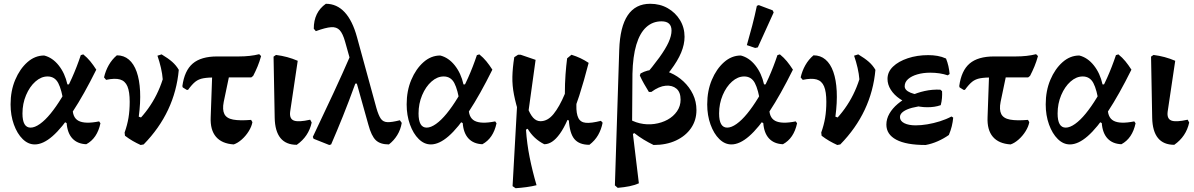

<svg xmlns="http://www.w3.org/2000/svg" viewBox="-20 -758 6326 1017"><path d="M164 7Q129 7 100 -21.5Q71 -50 53.5 -98.5Q36 -147 36 -205Q36 -277 60.5 -335Q85 -393 125 -428.5Q165 -464 214 -464Q258 -453 291 -411.5Q324 -370 337 -311H390L318 -208Q307 -283 288.5 -318Q270 -353 232 -353Q198 -353 167.5 -326Q137 -299 118 -254Q99 -209 99 -157Q99 -82 142 -82Q164 -82 191.5 -101.5Q219 -121 248 -156.5Q277 -192 306 -239.5Q335 -287 361 -345Q387 -403 408 -466L421 -470Q442 -453 458 -433.5Q474 -414 490 -389Q424 -256 366 -168Q308 -80 258 -36.5Q208 7 164 7ZM437 6Q390 4 363.5 -24.5Q337 -53 333 -106L311 -118L366 -218L365 -192Q362 -136 396 -118Q430 -100 505 -115L512 -105Q495 -25 437 6Z M725 10Q703 0 683 -11.5Q663 -23 642 -39L640 -56Q714 -112 764.5 -182.5Q815 -253 842 -338Q840 -366 832.5 -398.5Q825 -431 814 -463L836 -470Q871 -449 892 -430.5Q913 -412 927 -388Q917 -276 870.5 -177Q824 -78 741 7ZM640 -56Q654 -95 660.5 -133.5Q667 -172 667 -219Q667 -272 655 -300.5Q643 -329 616 -337Q589 -345 542 -335L531 -348Q539 -383 556 -413Q573 -443 599 -465Q636 -465 662.5 -442.5Q689 -420 704 -377.5Q719 -335 722 -275Q725 -215 715 -140L755 -126Z M1218 7Q1155 3 1124 -33.5Q1093 -70 1096 -137L1106 -419H1207L1165 -218Q1157 -177 1168.5 -154Q1180 -131 1215 -124.5Q1250 -118 1310 -123L1317 -111Q1313 -88 1297.5 -63Q1282 -38 1260.5 -19Q1239 0 1218 7ZM969 -282 948 -295 946 -302Q957 -384 1001 -421.5Q1045 -459 1130 -459H1245Q1306 -459 1353 -471L1363 -461Q1355 -432 1344.5 -406.5Q1334 -381 1321 -356L1311 -348H1127Q1083 -348 1057.5 -343.5Q1032 -339 1014.5 -325Q997 -311 976 -282Z M1552 9Q1438 9 1435 -134L1429 -458L1442 -467Q1473 -463 1501 -455.5Q1529 -448 1557 -436L1517 -167Q1512 -129 1536.5 -119.5Q1561 -110 1623 -124L1631 -109Q1615 -35 1552 9Z M2040 7Q1994 7 1970.5 -15.5Q1947 -38 1931 -98L1808 -537Q1796 -580 1779.5 -598Q1763 -616 1734 -614Q1705 -612 1653 -593L1642 -606Q1642 -693 1706 -738Q1764 -738 1805.5 -693.5Q1847 -649 1871 -561L1974 -185Q1985 -147 1997 -129.5Q2009 -112 2032 -111Q2055 -110 2098 -121L2108 -107Q2102 -71 2084 -42Q2066 -13 2040 7ZM1724 10 1641 -23 1637 -33Q1697 -159 1746.5 -265.5Q1796 -372 1838 -469L1903 -315H1862Q1828 -221 1796 -141.5Q1764 -62 1734 7Z M2262 7Q2227 7 2198 -21.5Q2169 -50 2151.5 -98.5Q2134 -147 2134 -205Q2134 -277 2158.5 -335Q2183 -393 2223 -428.5Q2263 -464 2312 -464Q2356 -453 2389 -411.5Q2422 -370 2435 -311H2488L2416 -208Q2405 -283 2386.5 -318Q2368 -353 2330 -353Q2296 -353 2265.5 -326Q2235 -299 2216 -254Q2197 -209 2197 -157Q2197 -82 2240 -82Q2262 -82 2289.5 -101.5Q2317 -121 2346 -156.5Q2375 -192 2404 -239.5Q2433 -287 2459 -345Q2485 -403 2506 -466L2519 -470Q2540 -453 2556 -433.5Q2572 -414 2588 -389Q2522 -256 2464 -168Q2406 -80 2356 -36.5Q2306 7 2262 7ZM2535 6Q2488 4 2461.5 -24.5Q2435 -53 2431 -106L2409 -118L2464 -218L2463 -192Q2460 -136 2494 -118Q2528 -100 2603 -115L2610 -105Q2593 -25 2535 6Z M2863 6Q2807 -22 2775 -76L2727 -51L2771 -196Q2787 -153 2804 -134.5Q2821 -116 2843 -116Q2881 -116 2912 -154Q2943 -192 2972 -261Q2972 -316 2975.5 -363.5Q2979 -411 2984 -449L3007 -468Q3033 -460 3055 -449.5Q3077 -439 3098 -425Q3073 -328 3048.5 -252Q3024 -176 2999 -117L2986 -123Q2966 -78 2945.5 -49.5Q2925 -21 2904.5 -7.5Q2884 6 2863 6ZM2711 239 2695 228 2723 -272 2732 -143Q2712 -208 2702.5 -256.5Q2693 -305 2694 -351.5Q2695 -398 2704 -455L2724 -468H2738L2817 -441L2766 -72Q2771 3 2785.5 75.5Q2800 148 2822 223Q2799 229 2769.5 233Q2740 237 2711 239ZM3102 9Q3048 9 3022.5 -21.5Q2997 -52 2993 -124L2988 -249L3035 -278L3033 -200Q3032 -156 3043.5 -133Q3055 -110 3083.5 -107.5Q3112 -105 3163 -118L3172 -108Q3165 -72 3148 -42.5Q3131 -13 3102 9Z M3252 237 3237 224 3260 -494Q3264 -616 3305 -677Q3346 -738 3424 -738Q3476 -738 3517 -714.5Q3558 -691 3582 -651.5Q3606 -612 3606 -563Q3606 -523 3588 -479.5Q3570 -436 3531.5 -385Q3493 -334 3430 -271L3386 -345Q3439 -407 3472.5 -453.5Q3506 -500 3521.5 -534.5Q3537 -569 3537 -596Q3537 -645 3484 -645Q3437 -645 3403 -614Q3369 -583 3350.5 -521Q3332 -459 3330 -367L3328 -86L3364 213Q3341 223 3314 228.5Q3287 234 3252 237ZM3442 10Q3415 -3 3389.5 -18.5Q3364 -34 3340 -53L3296 -28V-138Q3330 -114 3369 -105Q3408 -96 3446.5 -101.5Q3485 -107 3516 -124Q3547 -141 3566 -168.5Q3585 -196 3585 -230Q3585 -270 3563 -288.5Q3541 -307 3506 -304Q3471 -301 3430 -271H3417Q3403 -294 3391.5 -314Q3380 -334 3369 -358L3373 -369Q3409 -389 3450.5 -389Q3492 -389 3530.5 -372.5Q3569 -356 3600.5 -326.5Q3632 -297 3650.5 -258.5Q3669 -220 3669 -175Q3669 -121 3640.5 -79.5Q3612 -38 3561 -14Q3510 10 3442 10Z M3854 7Q3819 7 3790 -21.5Q3761 -50 3743.5 -98.5Q3726 -147 3726 -205Q3726 -277 3750.5 -335Q3775 -393 3815 -428.5Q3855 -464 3904 -464Q3948 -453 3981 -411.5Q4014 -370 4027 -311H4080L4008 -208Q3997 -283 3978.5 -318Q3960 -353 3922 -353Q3888 -353 3857.5 -326Q3827 -299 3808 -254Q3789 -209 3789 -157Q3789 -82 3832 -82Q3854 -82 3881.5 -101.5Q3909 -121 3938 -156.5Q3967 -192 3996 -239.5Q4025 -287 4051 -345Q4077 -403 4098 -466L4111 -470Q4132 -453 4148 -433.5Q4164 -414 4180 -389Q4114 -256 4056 -168Q3998 -80 3948 -36.5Q3898 7 3854 7ZM4127 6Q4080 4 4053.5 -24.5Q4027 -53 4023 -106L4001 -118L4056 -218L4055 -192Q4052 -136 4086 -118Q4120 -100 4195 -115L4202 -105Q4185 -25 4127 6ZM3980 -504 3936 -519Q3951 -571 3964.5 -622.5Q3978 -674 3989 -727L3999 -731L4073 -703L4078 -692L3994 -507Z M4415 10Q4393 0 4373 -11.5Q4353 -23 4332 -39L4330 -56Q4404 -112 4454.5 -182.5Q4505 -253 4532 -338Q4530 -366 4522.5 -398.5Q4515 -431 4504 -463L4526 -470Q4561 -449 4582 -430.5Q4603 -412 4617 -388Q4607 -276 4560.5 -177Q4514 -78 4431 7ZM4330 -56Q4344 -95 4350.5 -133.5Q4357 -172 4357 -219Q4357 -272 4345 -300.5Q4333 -329 4306 -337Q4279 -345 4232 -335L4221 -348Q4229 -383 4246 -413Q4263 -443 4289 -465Q4326 -465 4352.5 -442.5Q4379 -420 4394 -377.5Q4409 -335 4412 -275Q4415 -215 4405 -140L4445 -126Z M4883 10Q4780 10 4727.5 -18Q4675 -46 4675 -98Q4675 -128 4691 -156Q4707 -184 4735.5 -208Q4764 -232 4800.5 -249.5Q4837 -267 4878 -276Q4919 -285 4961 -283L4970 -275Q4971 -257 4969.5 -238.5Q4968 -220 4963 -201Q4919 -202 4880 -198.5Q4841 -195 4811 -187Q4781 -179 4764 -166.5Q4747 -154 4747 -138Q4747 -117 4770 -105.5Q4793 -94 4830 -94Q4859 -94 4892 -99.5Q4925 -105 4958.5 -115.5Q4992 -126 5020 -141L5029 -135Q5027 -112 5021.5 -89.5Q5016 -67 5006 -43Q4979 -24 4947.5 -10Q4916 4 4883 10ZM4892 -190Q4852 -190 4814 -202Q4776 -214 4746 -234.5Q4716 -255 4698.5 -282.5Q4681 -310 4681 -340Q4681 -377 4710 -405Q4739 -433 4788.5 -449.5Q4838 -466 4897 -466Q4922 -466 4945.5 -462Q4969 -458 4991 -448Q4999 -428 5003.5 -408Q5008 -388 5010 -366L5000 -359Q4959 -373 4907 -373Q4870 -373 4839 -364Q4808 -355 4790 -339Q4772 -323 4772 -301Q4772 -280 4803 -267Q4834 -254 4889 -252L4963 -201Q4946 -195 4928.5 -192.5Q4911 -190 4892 -190Z M5333 7Q5270 3 5239 -33.5Q5208 -70 5211 -137L5221 -419H5322L5280 -218Q5272 -177 5283.5 -154Q5295 -131 5330 -124.5Q5365 -118 5425 -123L5432 -111Q5428 -88 5412.5 -63Q5397 -38 5375.5 -19Q5354 0 5333 7ZM5084 -282 5063 -295 5061 -302Q5072 -384 5116 -421.5Q5160 -459 5245 -459H5360Q5421 -459 5468 -471L5478 -461Q5470 -432 5459.5 -406.5Q5449 -381 5436 -356L5426 -348H5242Q5198 -348 5172.5 -343.5Q5147 -339 5129.5 -325Q5112 -311 5091 -282Z M5647 7Q5612 7 5583 -21.5Q5554 -50 5536.5 -98.5Q5519 -147 5519 -205Q5519 -277 5543.5 -335Q5568 -393 5608 -428.5Q5648 -464 5697 -464Q5741 -453 5774 -411.5Q5807 -370 5820 -311H5873L5801 -208Q5790 -283 5771.5 -318Q5753 -353 5715 -353Q5681 -353 5650.5 -326Q5620 -299 5601 -254Q5582 -209 5582 -157Q5582 -82 5625 -82Q5647 -82 5674.5 -101.5Q5702 -121 5731 -156.5Q5760 -192 5789 -239.5Q5818 -287 5844 -345Q5870 -403 5891 -466L5904 -470Q5925 -453 5941 -433.5Q5957 -414 5973 -389Q5907 -256 5849 -168Q5791 -80 5741 -36.5Q5691 7 5647 7ZM5920 6Q5873 4 5846.5 -24.5Q5820 -53 5816 -106L5794 -118L5849 -218L5848 -192Q5845 -136 5879 -118Q5913 -100 5988 -115L5995 -105Q5978 -25 5920 6Z M6200 9Q6086 9 6083 -134L6077 -458L6090 -467Q6121 -463 6149 -455.5Q6177 -448 6205 -436L6165 -167Q6160 -129 6184.5 -119.5Q6209 -110 6271 -124L6279 -109Q6263 -35 6200 9Z"/></svg>

Font: Alegreya SemiBold
Style: Regular
Weight: 600
Designer: Juan Pablo del Peral
Foundry: Huerta Tipografica
Version: Version 2.009